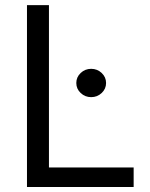

<svg xmlns="http://www.w3.org/2000/svg" viewBox="-20 -748 602 768"><path d="M87.9 0V-727.5H175.8V-78.1H514.6V0ZM344.7 -359.4Q320.3 -359.4 302.7 -376Q285.2 -392.6 285.2 -416Q285.2 -439.5 302.7 -456.1Q320.3 -472.7 344.7 -472.7Q369.1 -472.7 386.7 -456.1Q404.3 -439.5 404.3 -416Q404.3 -392.6 386.7 -376Q369.1 -359.4 344.7 -359.4Z"/></svg>

Font: Inter
Style: Regular
Weight: 400
Designer: Rasmus Andersson
Foundry: rsms
Version: Version 4.000;git-8c9346024